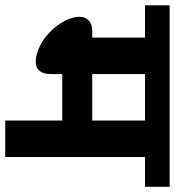

<svg xmlns="http://www.w3.org/2000/svg" viewBox="-2 -682 669 735"><g transform="rotate(90 332.5 -314.5)"><path d="M426.3 -535.2H248.5V-333H426.3ZM426.3 0V-218.3H248.5V-174.8Q248.5 -116.7 199.7 -116.7Q174.3 -116.7 142.6 -132.1Q110.8 -147.5 85.9 -172.9Q61 -197.3 45.2 -227.5Q29.3 -257.8 29.3 -283.7Q29.3 -306.2 43.2 -319.6Q57.1 -333 83.5 -333H108.9V-535.2H-14.6V-629.4H680.2V-535.2H565.9V0Z"/></g></svg>

Font: Khula Bold
Style: Regular
Weight: 700
Designer: Erin McLaughlin, Steve Matteson
Version: Version 1.000;PS 1.0;hotconv 1.0.72;makeotf.lib2.5.5900